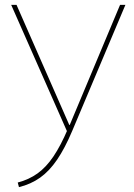

<svg xmlns="http://www.w3.org/2000/svg" viewBox="-20 -540 552 790"><path d="M53 211Q99 199 134.5 173.5Q170 148 200 103.5Q230 59 259 -9L260 10L26 -520H48L265 -26H267L474 -520H496L277 -1Q247 70 215 117Q183 164 145 191Q107 218 58 230Z"/></svg>

Font: M PLUS 2 Thin Thin
Style: Regular
Weight: 250
Version: Version 1.001